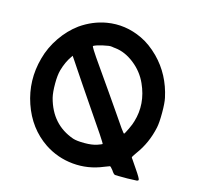

<svg xmlns="http://www.w3.org/2000/svg" viewBox="-111 -894 1079 1023"><g transform="rotate(15 429.0 -383.0)"><path d="M356 -767Q456 -784 551 -739Q602 -715 650 -667Q733 -583 759 -461Q765 -434 765 -379.5Q765 -325 759 -297Q740 -208 689 -139Q668 -111 671 -107Q672 -106 676.5 -99.5Q681 -93 690 -79.5Q699 -66 706 -56Q739 -8 737 -2Q736 3 728.5 4Q721 5 676 6Q611 6 608 5Q600 3 588 -16Q574 -34 570 -33Q567 -32 541 -22Q460 12 374.5 4Q289 -4 218 -51Q117 -119 75 -242Q33 -365 68 -492Q85 -556 124 -613Q163 -670 215 -708Q281 -754 356 -767ZM436 -648Q432 -648 426.5 -649Q421 -650 417.5 -650.5Q414 -651 413 -651Q403 -653 367.5 -645Q332 -637 318 -629Q316 -628 318 -623.5Q320 -619 327.5 -607Q335 -595 348.5 -575Q362 -555 384 -524Q407 -492 462.5 -411.5Q518 -331 525 -321Q594 -218 598 -220Q602 -223 616 -252.5Q630 -282 634 -298Q665 -400 618 -504Q592 -562 541 -602Q490 -642 436 -648ZM381 -320Q352 -362 319 -411.5Q286 -461 266 -490.5Q246 -520 243 -525L226 -550L220 -541Q196 -507 182 -458Q174 -429 174 -383Q174 -335 181 -306Q217 -168 343 -124Q364 -117 407 -117Q448 -117 475 -126Q500 -135 502 -137Q505 -140 381 -320Z"/></g></svg>

Font: FoundationOne
Style: Medium
Weight: 500
Version: Version 0.4